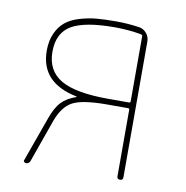

<svg xmlns="http://www.w3.org/2000/svg" viewBox="-65 -590 630 652"><g transform="rotate(10 250.0 -263.5)"><path d="M88.9 -388.7Q88.9 -323.2 139.6 -293.5Q190.4 -263.7 302.7 -263.7H375Q379.9 -263.7 379.9 -268.6V-493.2Q379.9 -497.1 374 -499Q329.1 -506.8 283.2 -506.8Q179.7 -506.8 134.3 -480Q88.9 -453.1 88.9 -388.7ZM66.4 0Q62.5 0 59.6 -2.9Q56.6 -5.9 58.6 -9.8L113.3 -162.1Q127 -201.2 145.5 -220.7Q164.1 -240.2 196.3 -251V-252Q196.3 -252.9 195.3 -252.9Q69.3 -278.3 69.3 -388.7Q69.3 -423.8 81.1 -449.2Q92.8 -474.6 111.3 -489.7Q129.9 -504.9 159.7 -513.7Q189.5 -522.5 217.3 -524.9Q245.1 -527.3 283.2 -527.3Q325.2 -527.3 364.3 -521.5Q378.9 -519.5 389.6 -507.3Q400.4 -495.1 400.4 -478.5V-9.8Q400.4 0 390.1 0Q379.9 0 379.9 -9.8V-239.3Q379.9 -244.1 375 -244.1H302.7Q218.8 -244.1 185.1 -226.6Q151.4 -209 132.8 -158.2L80.1 -9.8Q76.2 0 66.4 0Z"/></g></svg>

Font: Rounded Mgen+ 1mn thin
Style: Regular
Weight: 100
Designer: [Source Han Sans]
Ryoko NISHIZUKA  (kana & ideographs); Paul D. Hunt (Latin, Greek & Cyrillic); Wenlong ZHANG  (bopomofo
Version: Version 1.059.20150602